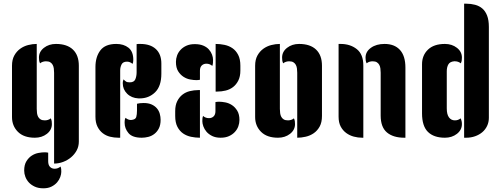

<svg xmlns="http://www.w3.org/2000/svg" viewBox="-20 -746 2713 1040"><path d="M179 -156Q179 -144 180.5 -133Q182 -122 186.5 -113.5Q191 -105 199.5 -99.5Q208 -94 223 -94Q231 -94 239.5 -96.5Q248 -99 255 -105Q259 -97 260 -89.5Q261 -82 261 -74Q261 -42 234 -21Q207 0 169 0Q109 0 77 -32Q45 -64 45 -112V-390Q45 -423 57.5 -445.5Q70 -468 89.5 -482Q109 -496 132.5 -502Q156 -508 179 -508ZM273 -352Q273 -364 271.5 -375Q270 -386 265.5 -394.5Q261 -403 252.5 -408.5Q244 -414 229 -414Q221 -414 212.5 -411.5Q204 -409 197 -403Q193 -411 192 -418.5Q191 -426 191 -434Q191 -466 218 -487Q245 -508 283 -508Q343 -508 375 -477.5Q407 -447 407 -390V21Q407 47 395.5 68.5Q384 90 365 106Q346 122 322 131Q298 140 273 140ZM111 178Q111 147 123 127.5Q135 108 152 97Q169 86 188 82.5Q207 79 221 79Q233 79 241 81V127Q241 148 251 158Q261 168 276 168Q294 168 308 156Q311 164 311.5 170.5Q312 177 312 185Q312 197 306.5 212.5Q301 228 289.5 241.5Q278 255 259.5 264.5Q241 274 215 274Q188 274 168.5 265Q149 256 136.5 242.5Q124 229 117.5 212Q111 195 111 178Z M631 0H621Q598 0 576 -5.5Q554 -11 536.5 -24.5Q519 -38 508 -60Q497 -82 497 -114V-383Q497 -438 523.5 -473Q550 -508 610 -508Q650 -508 676 -487.5Q702 -467 702 -422Q702 -407 698 -400Q684 -412 668 -412Q646 -412 638.5 -397Q631 -382 631 -365ZM720 -507Q725 -508 730 -508H740Q794 -508 824 -480.5Q854 -453 854 -402V-347Q854 -279 820 -246Q786 -213 737 -213H730Q692 -215 668.5 -238.5Q645 -262 645 -295Q645 -300 645.5 -304Q646 -308 649 -316Q657 -308 663 -304Q669 -300 683 -300Q706 -300 713 -316.5Q720 -333 720 -355ZM850 -97Q850 -69 840.5 -50.5Q831 -32 816 -20.5Q801 -9 783 -4.5Q765 0 748 0Q697 0 676 -25Q655 -50 655 -81Q655 -86 655.5 -93Q656 -100 660 -108Q673 -96 690 -96Q714 -98 718 -112Q722 -126 722 -147V-184Q737 -188 758 -188Q784 -188 801.5 -180Q819 -172 830 -159Q841 -146 845.5 -129.5Q850 -113 850 -97Z M1148 -508Q1172 -508 1196 -503Q1220 -498 1239 -485Q1258 -472 1270 -449Q1282 -426 1282 -390V-364Q1282 -332 1271 -310Q1260 -288 1242.5 -274.5Q1225 -261 1202.5 -255.5Q1180 -250 1157 -250H1148ZM1063 0Q1039 0 1015 -5Q991 -10 972 -23Q953 -36 941 -59Q929 -82 929 -118V-144Q929 -176 940 -198Q951 -220 968.5 -233.5Q986 -247 1008.5 -252.5Q1031 -258 1054 -258H1063ZM933 -411Q933 -428 939 -445Q945 -462 958 -476Q971 -490 990 -498.5Q1009 -507 1035 -507Q1062 -507 1081 -499Q1100 -491 1111.5 -478Q1123 -465 1128.5 -450Q1134 -435 1134 -422Q1134 -414 1133.5 -405.5Q1133 -397 1130 -389Q1116 -401 1098 -401Q1083 -401 1073 -391.5Q1063 -382 1063 -363V-314Q1055 -312 1043 -312Q1029 -312 1010 -315.5Q991 -319 974 -330Q957 -341 945 -360Q933 -379 933 -411ZM1277 -96Q1277 -79 1271 -62Q1265 -45 1252 -31Q1239 -17 1220 -8.5Q1201 0 1175 0Q1148 0 1129 -9.5Q1110 -19 1098.5 -32.5Q1087 -46 1081.5 -61.5Q1076 -77 1076 -89Q1076 -97 1076.5 -103.5Q1077 -110 1080 -118Q1093 -106 1112 -106Q1127 -106 1137 -115.5Q1147 -125 1147 -144V-193Q1155 -195 1167 -195Q1181 -195 1200 -191.5Q1219 -188 1236 -177Q1253 -166 1265 -146.5Q1277 -127 1277 -96Z M1496 -156Q1496 -144 1497.5 -133Q1499 -122 1503.5 -113.5Q1508 -105 1516.5 -99.5Q1525 -94 1540 -94Q1548 -94 1556.5 -96.5Q1565 -99 1572 -105Q1576 -97 1577 -89.5Q1578 -82 1578 -74Q1578 -42 1551 -21Q1524 0 1486 0Q1426 0 1394 -32Q1362 -64 1362 -112V-390Q1362 -423 1374.5 -445.5Q1387 -468 1406.5 -482Q1426 -496 1449.5 -502Q1473 -508 1496 -508ZM1724 -118Q1724 -83 1711.5 -60.5Q1699 -38 1679.5 -24.5Q1660 -11 1636 -5.5Q1612 0 1590 0V-352Q1590 -364 1588.5 -375Q1587 -386 1582.5 -394.5Q1578 -403 1569.5 -408.5Q1561 -414 1546 -414Q1538 -414 1529.5 -411.5Q1521 -409 1514 -403Q1510 -411 1509 -418.5Q1508 -426 1508 -434Q1508 -466 1535 -487Q1562 -508 1600 -508Q1660 -508 1692 -477.5Q1724 -447 1724 -390Z M2042 -352Q2042 -364 2040.5 -375Q2039 -386 2034.5 -394.5Q2030 -403 2021.5 -408.5Q2013 -414 1998 -414Q1990 -414 1981.5 -411.5Q1973 -409 1966 -403Q1962 -411 1961 -418.5Q1960 -426 1960 -434Q1960 -466 1989 -487Q2018 -508 2063 -508Q2117 -508 2146.5 -475.5Q2176 -443 2176 -380V0H2170Q2110 0 2076 -28.5Q2042 -57 2042 -120ZM1814 -508H1825Q1877 -508 1912.5 -480Q1948 -452 1948 -391V0H1942Q1919 0 1896.5 -6Q1874 -12 1855.5 -25.5Q1837 -39 1825.5 -60.5Q1814 -82 1814 -114Z M2494 -726H2506Q2531 -726 2553.5 -720Q2576 -714 2592.5 -700Q2609 -686 2618.5 -661.5Q2628 -637 2628 -600V-108Q2628 -84 2618.5 -64Q2609 -44 2592.5 -30Q2576 -16 2553.5 -8Q2531 0 2505 0H2494ZM2266 -398Q2266 -446 2298 -477Q2330 -508 2390 -508Q2428 -508 2455 -487Q2482 -466 2482 -434Q2482 -426 2481 -418.5Q2480 -411 2476 -403Q2462 -414 2444 -414H2440Q2417 -412 2408.5 -397Q2400 -382 2400 -360V-159Q2400 -126 2412 -110Q2424 -94 2444 -94Q2462 -94 2475 -105Q2482 -91 2482 -74Q2482 -42 2455 -21Q2428 0 2390 0Q2330 0 2298 -31.5Q2266 -63 2266 -132Z"/></svg>

Font: Kenia
Style: Regular
Weight: 400
Designer: Julia Petretta
Foundry: Julia Petretta
Version: Version 1.001